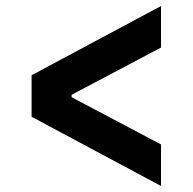

<svg xmlns="http://www.w3.org/2000/svg" viewBox="-20 -624 640 638"><path d="M85 -236V-374L515 -604V-466L218 -309V-301L515 -144V-6Z"/></svg>

Font: iA Writer Duo V
Style: Regular
Weight: 400
Designer: Mike Abbink, Paul van der Laan, Pieter van Rosmalen, Oliver Reichenstein
Foundry: Information Architects Inc.
Version: Version 2.000